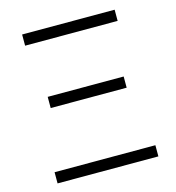

<svg xmlns="http://www.w3.org/2000/svg" viewBox="-107 -805 822 896"><g transform="rotate(-15 304.5 -357.0)"><path d="M81 -660V-714H528V-660ZM121 -348V-402H488V-348ZM61 0V-54H548V0Z"/></g></svg>

Font: RS Noto Sans Light
Style: Regular
Weight: 300
Designer: Monotype Design Team
Foundry: Monotype Imaging Inc.
Version: Version 3.10